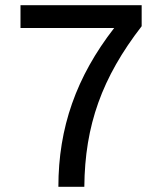

<svg xmlns="http://www.w3.org/2000/svg" viewBox="-20 -720 640 740"><path d="M205 0H305C307 -237 373 -421 526 -619V-700H59V-612H420C274 -424 205 -228 205 0Z"/></svg>

Font: CommitMono
Style: 500Regular
Weight: 500
Monospace: yes
Designer: Eigil Nikolajsen
Foundry: Eigil Nikolajsen
Version: Version 1.143